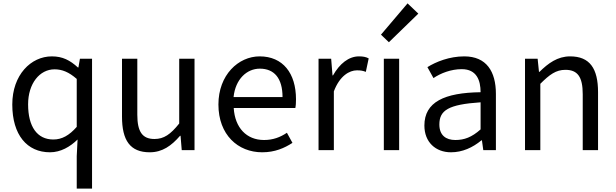

<svg xmlns="http://www.w3.org/2000/svg" viewBox="-20 -892 3659 1141"><path d="M441 -63 436 36V229H527V-543H455L446 -491H443C396 -534 352 -557 288 -557C164 -557 53 -447 53 -271C53 -90 141 13 277 13C341 13 397 -20 441 -63ZM297 -63C201 -63 147 -139 147 -272C147 -396 216 -480 304 -480C349 -480 389 -464 436 -423V-138C391 -87 348 -63 297 -63Z M870 13C945 13 999 -26 1050 -85H1053L1060 0H1136V-543H1045V-158C993 -93 954 -66 898 -66C826 -66 796 -109 796 -210V-543H705V-199C705 -58 753 13 870 13Z M1538 13C1614 13 1670 -12 1718 -43L1685 -103C1645 -76 1602 -60 1549 -60C1445 -60 1376 -133 1369 -250H1735C1738 -263 1739 -282 1739 -302C1739 -457 1661 -557 1523 -557C1397 -557 1278 -447 1278 -271C1278 -91 1394 13 1538 13ZM1659 -315H1368C1379 -422 1447 -484 1524 -484C1609 -484 1659 -428 1659 -315Z M1948 -543H1873V0H1964V-349C1999 -442 2057 -474 2101 -474C2124 -474 2135 -472 2154 -465L2171 -545C2154 -554 2137 -557 2113 -557C2052 -557 1998 -513 1959 -444H1956Z M2402 -872 2244 -686 2291 -641 2466 -811ZM2352 -543H2261V0H2352Z M2660 13C2728 13 2789 -15 2841 -58H2844L2852 0H2927V-334C2927 -467 2871 -557 2739 -557C2651 -557 2571 -525 2520 -493L2556 -428C2599 -457 2660 -481 2724 -481C2813 -481 2836 -414 2836 -344C2621 -341 2502 -286 2502 -146C2502 -47 2569 13 2660 13ZM2686 -60C2630 -60 2591 -88 2591 -152C2591 -236 2643 -271 2836 -284V-123C2783 -76 2739 -60 2686 -60Z M3175 -543H3100V0H3191V-394C3246 -449 3284 -477 3340 -477C3412 -477 3443 -436 3443 -332V0H3534V-344C3534 -485 3485 -557 3368 -557C3293 -557 3238 -516 3186 -465H3183Z"/></svg>

Font: Spoqa Han Sans Neo
Style: Regular
Weight: 400
Designer: [Spoqa Han Sans Neo] Dong-huui Kim ___ Younghwa Kang ___ Yujin Lee ___ [Noto Sans] Ryoko NISHIZUKA ____ (kana & ideograp
Foundry: Spoqa (http://www.spoqa-han-sans.com)
Version: Version 1.100;hotconv 1.0.109;makeotfexe 2.5.65596